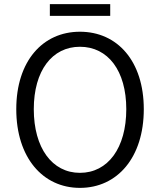

<svg xmlns="http://www.w3.org/2000/svg" viewBox="-20 -899 777 932"><path d="M368 13C550 13 678 -135 678 -369C678 -602 550 -745 368 -745C187 -745 59 -602 59 -369C59 -135 187 13 368 13ZM368 -60C233 -60 144 -181 144 -369C144 -556 233 -672 368 -672C504 -672 593 -556 593 -369C593 -181 504 -60 368 -60ZM222 -822H515V-879H222Z"/></svg>

Font: Genne Gothic Normal
Style: Regular
Weight: 350
Designer: Ryoko NISHIZUKA (kana & ideographs); Paul D. Hunt (Latin, Greek & Cyrillic); Wenlong ZHANG (bopomofo); Sandoll Communica
Foundry: Adobe Systems Incorporated
Version: Version 1.004;PS 1.004;hotconv 16.6.51;makeotf.lib2.5.65220